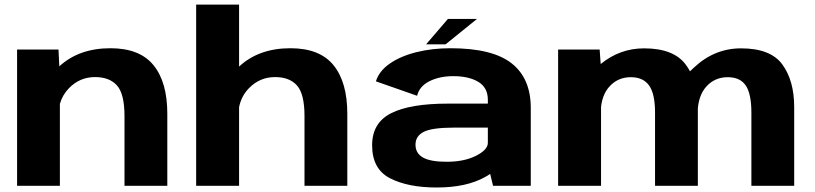

<svg xmlns="http://www.w3.org/2000/svg" viewBox="-20 -805 3532 832"><path d="M54 0V-590.5H233.5L237 -517.5Q322.5 -596 458.5 -596Q585.5 -596 645.2 -522.5Q705 -449 705 -312.5V0H519.5V-301.5Q519.5 -398 487 -434.5Q454.5 -471 392 -471Q325.5 -471 278.5 -422.5Q250.5 -393.5 239.5 -355V0Z M830 0V-785H1016V-516.5Q1101.5 -596 1238.5 -596Q1365.5 -596 1425.2 -522.5Q1485 -449 1485 -312.5V0H1299.5V-301.5Q1299.5 -398 1267 -434.5Q1234.5 -471 1172 -471Q1105.5 -471 1058.5 -422.5Q1025.5 -388.5 1016 -340.5V0Z M2116.5 0 2104 -51.5Q2094.5 -44.5 2083 -38.5Q2002 7.5 1872.5 7.5Q1748 7.5 1670.2 -32.5Q1592.5 -72.5 1592.5 -175.5Q1592.5 -272.5 1674.5 -314.2Q1756.5 -356 1921 -356H2094V-372.5Q2094 -425.5 2052.8 -450.2Q2011.5 -475 1944.5 -475Q1885 -475 1841.2 -453.2Q1797.5 -431.5 1787.5 -390L1609 -452.5Q1622.5 -497 1668.8 -529.2Q1715 -561.5 1783.8 -578.8Q1852.5 -596 1932.5 -596Q2113.5 -596 2196.8 -530.8Q2280 -465.5 2280 -337.5V0ZM2094 -186V-252H1946.5Q1853.5 -252 1817 -234Q1780.5 -216 1780.5 -178Q1780.5 -140.5 1813.2 -122.2Q1846 -104 1915 -104Q1991.5 -104 2042.8 -130Q2094 -156 2094 -186ZM1826.5 -613 1921 -723H2047L1911 -613Z M2398.5 0V-590.5H2578.5L2583 -527.5Q2666 -595.5 2771 -595.5Q2899.5 -595.5 2951.5 -525Q2962 -511 2970 -496Q2978 -504 2987 -512Q3075.5 -595.5 3191.5 -595.5Q3319.5 -595.5 3370.5 -525.2Q3421.5 -455 3421.5 -340.5V0H3236V-317Q3236 -398 3211.8 -434.2Q3187.5 -470.5 3133.5 -470.5Q3076.5 -470.5 3039.5 -428.5Q3009.5 -394 3004 -336V0H2818.5V-317Q2818.5 -398 2793 -434.2Q2767.5 -470.5 2713.5 -470.5Q2656.5 -470.5 2619.5 -428.5Q2590.5 -395.5 2584.5 -341V0Z"/></svg>

Font: Anybody ExtraExpanded Regular
Style: Bold
Weight: 700
Width: 8
Designer: Tyler Finck
Foundry: Etcetera Type Company
Version: Version 1.010; ttfautohint (v1.8.3) -l 8 -r 50 -G 200 -x 14 